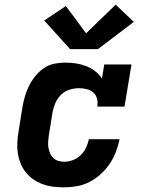

<svg xmlns="http://www.w3.org/2000/svg" viewBox="-20 -797 640 825"><path d="M255 8Q231 8 207.5 5Q184 2 162.5 -6Q141 -14 123 -26.5Q105 -39 91 -56.5Q77 -74 68.5 -95Q60 -116 56.5 -139Q53 -162 54.5 -186Q56 -210 60 -234L76 -334Q80 -358 86.5 -381Q93 -404 104 -426.5Q115 -449 131 -469Q147 -489 167.5 -503.5Q188 -518 212.5 -523Q237 -528 260 -528Q284 -528 306.5 -524.5Q329 -521 350 -513Q371 -505 388.5 -491.5Q406 -478 418 -460L428 -520H545L515 -339H398Q401 -356 397 -372.5Q393 -389 381 -399.5Q369 -410 352.5 -414Q336 -418 319 -418Q299 -418 278.5 -411.5Q258 -405 242.5 -390Q227 -375 218.5 -355.5Q210 -336 206 -316L190 -216Q188 -203 187 -189.5Q186 -176 188 -163Q190 -150 195 -138.5Q200 -127 208.5 -118.5Q217 -110 229.5 -106Q242 -102 255 -102Q274 -102 293 -109Q312 -116 326.5 -130Q341 -144 349.5 -162Q358 -180 362 -199H494Q488 -171 478 -144.5Q468 -118 451.5 -93.5Q435 -69 413 -49Q391 -29 365 -15.5Q339 -2 311 3Q283 8 255 8ZM281 -586 170 -709 263 -771 350 -654 477 -777 555 -703 401 -586Z"/></svg>

Font: Iosevka Etoile XBdObl
Style: Regular
Weight: 800
Italic angle: -9°
Designer: Belleve Invis
Foundry: Belleve Invis
Version: Version 15.5.2; ttfautohint (v1.8.4)